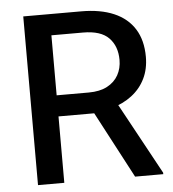

<svg xmlns="http://www.w3.org/2000/svg" viewBox="-51 -758 726 806"><g transform="rotate(-5 311.5 -355.5)"><path d="M320.8 -710.9Q401.9 -710.9 458.5 -686.5Q515.1 -662.1 544.9 -614.5Q574.7 -566.9 574.7 -497.1Q574.7 -445.8 554.9 -405.5Q535.2 -365.2 498.8 -337.2Q462.4 -309.1 412.1 -294.9L379.9 -279.8H157.2V-368.7H322.8Q369.6 -368.7 400.9 -385.3Q432.1 -401.9 447.8 -430.2Q463.4 -458.5 463.4 -493.7Q463.4 -551.8 429.4 -586.7Q395.5 -621.6 320.8 -621.6H187.5V0H76.7V-710.9ZM316.4 -320.8H433.1L604.5 -6.3V0H485.8Z"/></g></svg>

Font: Heebo Medium
Style: Regular
Weight: 500
Designer: Oded Ezer
Foundry: Ezer Type House
Version: Version 3.100